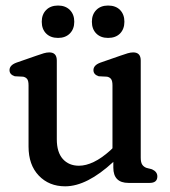

<svg xmlns="http://www.w3.org/2000/svg" viewBox="-20 -644 599 676"><path d="M80.5 -128V-343.5Q80.5 -359 75.8 -365.5Q71 -372 61.5 -374L32 -375.5Q13.5 -381.5 13.5 -397Q13.5 -414.5 38 -423.5L108.5 -448Q124 -453.5 134.2 -456.5Q144.5 -459.5 153.5 -459.5Q180 -459.5 180 -431V-153.5Q180 -108 201.2 -84.2Q222.5 -60.5 258 -60.5Q282.5 -60.5 310.2 -73.8Q338 -87 369.5 -115.5L376 -122V-343.5Q376 -359 371.2 -365.5Q366.5 -372 357 -374L327.5 -375.5Q309 -381.5 309 -397Q309 -414.5 333.5 -423.5L404 -448Q419.5 -453.5 429.8 -456.5Q440 -459.5 449 -459.5Q475.5 -459.5 475.5 -431V-89Q475.5 -72 481 -64Q486.5 -56 497 -52.5L515 -48Q534 -39.5 534 -23Q534 0 507 0H432.5Q379 0 379 -54V-74Q286 12 209.5 12Q152.5 12 116.5 -25.8Q80.5 -63.5 80.5 -128ZM184.5 -510.5Q158 -510.5 142.5 -526Q127 -541.5 127 -567.5Q127 -593 142.5 -608.8Q158 -624.5 184.5 -624.5Q210.5 -624.5 226 -608.8Q241.5 -593 241.5 -567.5Q241.5 -542 226 -526.2Q210.5 -510.5 184.5 -510.5ZM360.5 -510.5Q334.5 -510.5 319 -526Q303.5 -541.5 303.5 -567.5Q303.5 -593 319 -608.8Q334.5 -624.5 360.5 -624.5Q387.5 -624.5 402.8 -608.8Q418 -593 418 -567.5Q418 -542 402.8 -526.2Q387.5 -510.5 360.5 -510.5Z"/></svg>

Font: Fraunces 72pt SuperSoft
Style: Regular
Weight: 400
Version: Version 1.000;[b76b70a41]